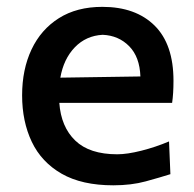

<svg xmlns="http://www.w3.org/2000/svg" viewBox="-20 -529 567 560"><path d="M310.5 11.5Q219 11.5 160 -22.2Q101 -56 72.8 -115.2Q44.5 -174.5 44.5 -251Q44.5 -326.5 72 -384.8Q99.5 -443 151.8 -476Q204 -509 278.5 -509Q375.5 -509 430.8 -454.5Q486 -400 486 -293.5Q486 -255.5 482 -229H153Q158 -159 199.5 -119Q241 -79 322 -79Q351 -79 392.5 -89.5Q434 -100 473 -116.5L477 -21Q447 -11.5 405 0Q363 11.5 310.5 11.5ZM279.5 -427.5Q231 -425 198.2 -391Q165.5 -357 156 -302.5L389.5 -306Q387.5 -363 356.8 -394.2Q326 -425.5 279.5 -427.5Z"/></svg>

Font: Commissioner Flair Medium
Style: Regular
Weight: 500
Designer: Kostas Bartsokas
Foundry: Kostas Bartsokas
Version: Version 1.000; ttfautohint (v1.8.3)